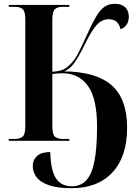

<svg xmlns="http://www.w3.org/2000/svg" viewBox="-20 -740 727 1009"><path d="M356 249Q281 249 236 233Q191 217 171.5 190.5Q152 164 152 132Q152 100 175 79.5Q198 59 244 59Q247 158 275 198.5Q303 239 357 239Q403 239 432.5 208.5Q462 178 476 108.5Q490 39 490 -76Q490 -221 442.5 -288Q395 -355 308 -355Q281 -355 255 -351V-78Q255 -33 269 -21.5Q283 -10 307 -10H344V0H26V-10H61Q84 -10 98.5 -21.5Q113 -33 113 -77V-637Q113 -681 98.5 -692.5Q84 -704 61 -704H26V-714H344V-704H307Q284 -704 269.5 -692.5Q255 -681 255 -637V-363Q288 -365 308.5 -373Q329 -381 349 -402Q373 -424 392.5 -463Q412 -502 437 -557Q463 -615 484 -651Q505 -687 528 -703.5Q551 -720 583 -720Q619 -720 638 -701.5Q657 -683 657 -652Q657 -628 645 -610Q633 -592 613 -587Q609 -608 595 -623.5Q581 -639 550 -639Q534 -639 516.5 -631Q499 -623 479.5 -598.5Q460 -574 435 -525Q410 -474 391.5 -442Q373 -410 356 -392Q339 -374 317 -365Q486 -363 567 -291.5Q648 -220 648 -69Q648 83 571 166Q494 249 356 249Z"/></svg>

Font: Noto Serif Display SemiCondensed
Style: Bold
Weight: 700
Width: 4
Designer: Monotype Design Team
Foundry: Monotype Imaging Inc.
Version: Version 2.009